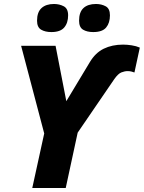

<svg xmlns="http://www.w3.org/2000/svg" viewBox="-20 -944 722 964"><path d="M142 0 202 -274 86 -714H259L313 -436L431 -632Q459 -679 501 -699.5Q543 -720 598 -720Q618 -720 641 -716.5Q664 -713 682 -705L655 -580Q650 -582 641 -584.5Q632 -587 621 -587Q606 -587 589.5 -580.5Q573 -574 554 -547L370 -278L310 0ZM448 -783Q417 -783 397 -795Q377 -807 377 -840Q377 -883 399 -903.5Q421 -924 462 -924Q489 -924 510.5 -912.5Q532 -901 532 -867Q532 -829 513 -806Q494 -783 448 -783ZM238 -783Q207 -783 186.5 -795Q166 -807 166 -840Q166 -883 188.5 -903.5Q211 -924 251 -924Q278 -924 300 -912.5Q322 -901 322 -867Q322 -829 302.5 -806Q283 -783 238 -783Z"/></svg>

Font: Noto Sans ExtraBold
Style: Italic
Weight: 800
Italic angle: -12°
Designer: Monotype Design Team
Foundry: Monotype Imaging Inc.
Version: Version 2.013; ttfautohint (v1.8.4.7-5d5b)